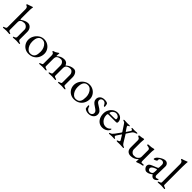

<svg xmlns="http://www.w3.org/2000/svg" viewBox="386 -2245 3805 3805"><g transform="rotate(45 2288.5 -343.0)"><path d="M19 -8Q19 -14 24 -17Q29 -20 42 -24Q62 -30 73 -38.5Q84 -47 85 -65V-566Q85 -630 41 -638Q32 -640 32 -652Q32 -661 40 -664Q119 -689 151 -703Q155 -705 157 -705Q164 -705 164 -698Q164 -693 159.5 -667.5Q155 -642 155 -562V-388Q155 -373 156.5 -365.5Q158 -358 162 -351Q247 -414 314 -414Q363 -414 395.5 -375Q428 -336 428 -278V-68Q428 -36 469 -24Q481 -21 486.5 -17.5Q492 -14 492 -8Q492 3 472 3Q447 3 430 0Q410 -2 394 -2Q378 -2 358 0Q342 3 316 3Q296 3 296 -8Q296 -14 300.5 -16.5Q305 -19 319 -24Q337 -30 347.5 -40Q358 -50 358 -68V-272Q358 -296 344 -316.5Q330 -337 308.5 -349.5Q287 -362 265 -362Q244 -362 219.5 -356Q195 -350 182 -340Q166 -327 160.5 -312.5Q155 -298 155 -268V-65Q156 -47 166 -38.5Q176 -30 194 -24Q205 -21 210.5 -17.5Q216 -14 216 -8Q216 -2 211.5 0.5Q207 3 196 3Q170 3 155 0Q137 -2 120 -2Q104 -2 82 0Q66 3 39 3Q19 3 19 -8Z M550 -187Q550 -242 579.5 -295Q609 -348 659.5 -381Q710 -414 769 -414Q826 -414 873 -386.5Q920 -359 947.5 -312.5Q975 -266 975 -213Q975 -153 949 -101Q923 -49 872 -17.5Q821 14 749 14Q694 14 648.5 -12Q603 -38 576.5 -84Q550 -130 550 -187ZM873 -71Q893 -110 893 -189Q893 -237 875 -282Q857 -327 825 -355Q793 -383 752 -383Q723 -383 702 -374Q681 -365 664 -343Q646 -320 639 -286.5Q632 -253 632 -210Q632 -160 650 -115.5Q668 -71 699.5 -43.5Q731 -16 770 -16Q845 -16 873 -71Z M1034 -8Q1034 -14 1039.5 -17Q1045 -20 1057 -24Q1079 -31 1089.5 -37.5Q1100 -44 1100 -62V-277Q1100 -309 1092.5 -327Q1085 -345 1062 -349Q1053 -351 1053 -362Q1053 -372 1061 -374Q1088 -381 1104 -388.5Q1120 -396 1141 -411L1163 -426Q1164 -426 1166.5 -428Q1169 -430 1172 -430Q1174 -430 1176 -428Q1178 -426 1178 -423L1176 -402Q1175 -394 1174 -382.5Q1173 -371 1173 -359Q1173 -349 1175 -347H1177Q1246 -414 1333 -414Q1370 -414 1394 -398Q1418 -382 1433 -345H1436Q1514 -414 1599 -414Q1645 -414 1672 -372.5Q1699 -331 1699 -275V-62Q1699 -44 1709.5 -37.5Q1720 -31 1742 -24Q1754 -20 1759.5 -17Q1765 -14 1765 -8Q1765 -2 1760.5 0.5Q1756 3 1745 3Q1718 3 1703 0Q1683 -2 1666 -2Q1648 -2 1628 0Q1610 3 1583 3Q1563 3 1563 -8Q1563 -15 1568.5 -18Q1574 -21 1586 -24Q1607 -29 1618 -36.5Q1629 -44 1629 -62V-272Q1629 -309 1605 -338Q1581 -367 1549 -367Q1496 -367 1462 -340Q1434 -318 1434 -268V-62Q1434 -44 1446 -36.5Q1458 -29 1479 -24Q1502 -19 1502 -8Q1502 3 1482 3Q1455 3 1438 0Q1416 -2 1400 -2Q1382 -2 1362 0Q1344 3 1317 3Q1297 3 1297 -8Q1297 -14 1301.5 -16.5Q1306 -19 1311.5 -21Q1317 -23 1320 -24Q1343 -31 1353.5 -37.5Q1364 -44 1364 -62V-272Q1364 -309 1340 -338Q1316 -367 1284 -367Q1231 -367 1197 -340Q1170 -320 1170 -268V-62Q1170 -44 1180.5 -37.5Q1191 -31 1213 -24Q1216 -23 1222.5 -21Q1229 -19 1232.5 -16Q1236 -13 1236 -8Q1236 3 1216 3Q1190 3 1173 0Q1151 -2 1135 -2Q1119 -2 1097 0Q1081 3 1054 3Q1034 3 1034 -8Z M1823 -187Q1823 -242 1852.5 -295Q1882 -348 1932.5 -381Q1983 -414 2042 -414Q2099 -414 2146 -386.5Q2193 -359 2220.5 -312.5Q2248 -266 2248 -213Q2248 -153 2222 -101Q2196 -49 2145 -17.5Q2094 14 2022 14Q1967 14 1921.5 -12Q1876 -38 1849.5 -84Q1823 -130 1823 -187ZM2146 -71Q2166 -110 2166 -189Q2166 -237 2148 -282Q2130 -327 2098 -355Q2066 -383 2025 -383Q1996 -383 1975 -374Q1954 -365 1937 -343Q1919 -320 1912 -286.5Q1905 -253 1905 -210Q1905 -160 1923 -115.5Q1941 -71 1972.5 -43.5Q2004 -16 2043 -16Q2118 -16 2146 -71Z M2323 -22Q2315 -38 2312 -102Q2312 -111 2325 -111Q2336 -111 2337 -104Q2349 -58 2376.5 -35.5Q2404 -13 2436 -13Q2465 -13 2485.5 -32.5Q2506 -52 2506 -81Q2506 -107 2488.5 -126.5Q2471 -146 2425 -175Q2373 -207 2351.5 -234.5Q2330 -262 2330 -299Q2330 -349 2365 -381.5Q2400 -414 2465 -414Q2493 -414 2513.5 -408.5Q2534 -403 2545 -395Q2553 -384 2558.5 -360.5Q2564 -337 2564 -316Q2564 -309 2554 -309Q2548 -309 2542 -311.5Q2536 -314 2535 -318Q2521 -352 2501.5 -369Q2482 -386 2454 -386Q2428 -386 2409 -370Q2390 -354 2390 -327Q2390 -303 2404.5 -285.5Q2419 -268 2459 -245Q2522 -209 2548 -180.5Q2574 -152 2574 -108Q2574 -54 2533 -20Q2492 14 2427 14Q2396 14 2369 4.5Q2342 -5 2323 -22Z M2636 -203Q2636 -259 2662.5 -308Q2689 -357 2733 -385.5Q2777 -414 2829 -414Q2889 -414 2927.5 -378.5Q2966 -343 2966 -288Q2966 -257 2936 -257H2725Q2711 -257 2705.5 -249.5Q2700 -242 2700 -220Q2700 -173 2720.5 -133Q2741 -93 2776.5 -69.5Q2812 -46 2854 -46Q2913 -46 2952 -91Q2958 -99 2963 -99Q2971 -99 2971 -89Q2971 -70 2953 -47Q2931 -18 2895 -1.5Q2859 15 2819 15Q2765 15 2723.5 -12Q2682 -39 2659 -88.5Q2636 -138 2636 -203ZM2818 -288Q2865 -288 2892 -293Q2900 -294 2900 -315Q2900 -344 2874.5 -364.5Q2849 -385 2814 -385Q2792 -385 2768.5 -371.5Q2745 -358 2730 -338Q2715 -318 2715 -298Q2715 -288 2727 -288Z M2991 -5Q2991 -12 2997 -16Q3003 -20 3014 -23Q3031 -28 3046 -40.5Q3061 -53 3081 -80L3158 -187Q3164 -194 3164 -200Q3164 -205 3160 -210L3078 -335Q3066 -355 3056.5 -364Q3047 -373 3032 -377Q3021 -380 3015 -384Q3009 -388 3009 -395Q3009 -404 3029 -404Q3050 -404 3066 -402Q3086 -400 3111 -400L3137 -401Q3144 -402 3162 -402H3165Q3185 -402 3185 -393Q3185 -388 3180.5 -385Q3176 -382 3167 -379Q3157 -376 3151.5 -372.5Q3146 -369 3146 -362Q3146 -351 3159 -330L3205 -261Q3209 -254 3214 -261L3265 -338Q3273 -349 3273 -360Q3273 -372 3260 -376Q3248 -380 3242.5 -383.5Q3237 -387 3237 -394Q3237 -403 3257 -403Q3262 -403 3280.5 -401.5Q3299 -400 3310 -400Q3332 -400 3349 -402.5Q3366 -405 3373 -405Q3393 -405 3393 -396Q3393 -389 3387.5 -385.5Q3382 -382 3370 -378Q3322 -364 3299 -331L3236 -236Q3232 -230 3237 -223L3334 -65Q3346 -46 3357 -37Q3368 -28 3383 -23Q3394 -20 3400 -16Q3406 -12 3406 -5Q3406 4 3386 4Q3367 4 3349 2Q3329 0 3302 0L3265 1Q3252 2 3229 2Q3206 2 3206 -8Q3206 -16 3212 -20.5Q3218 -25 3231 -28Q3259 -36 3259 -52Q3259 -60 3253 -70L3194 -166Q3193 -167 3191 -167Q3189 -167 3188 -166L3122 -67Q3117 -60 3117 -48Q3117 -41 3120.5 -34.5Q3124 -28 3131 -26Q3143 -22 3148.5 -18.5Q3154 -15 3154 -8Q3154 1 3134 1Q3128 1 3112.5 0Q3097 -1 3078 -1Q3065 -1 3032 2Q3018 4 3011 4Q2991 4 2991 -5Z M3770 11 3772 -16Q3775 -36 3775 -51V-57Q3737 -19 3697 -2.5Q3657 14 3610 14Q3559 14 3527.5 -17Q3496 -48 3496 -105V-308Q3496 -330 3486 -343Q3476 -356 3453 -365Q3440 -369 3440 -381Q3440 -395 3455 -397Q3486 -399 3504 -402Q3522 -405 3554 -413L3562 -414Q3573 -414 3572 -400Q3566 -354 3566 -323V-128Q3566 -92 3592 -64.5Q3618 -37 3650 -37Q3680 -37 3698.5 -40.5Q3717 -44 3734 -57Q3752 -70 3765.5 -87.5Q3779 -105 3779 -132V-315Q3779 -342 3756.5 -353.5Q3734 -365 3712 -365Q3691 -365 3691 -382Q3691 -397 3712 -397Q3755 -398 3780.5 -401.5Q3806 -405 3835 -413Q3841 -415 3845 -415Q3850 -415 3854 -412Q3858 -409 3858 -404L3856 -395Q3854 -384 3851.5 -363.5Q3849 -343 3849 -326V-95Q3849 -45 3867 -45L3890 -47L3913 -48Q3928 -48 3928 -35Q3928 -27 3924.5 -24.5Q3921 -22 3914 -21Q3880 -16 3854 -8Q3828 0 3797 13Q3785 19 3777 19Q3770 19 3770 11Z M3975 -72Q3975 -103 3991.5 -121Q4008 -139 4046 -155L4148 -197Q4167 -205 4171 -211Q4175 -217 4176 -237L4178 -301Q4179 -328 4163 -346.5Q4147 -365 4119 -365Q4104 -365 4089 -360Q4074 -355 4064 -347Q4054 -340 4054 -318L4055 -300Q4055 -292 4029.5 -278.5Q4004 -265 3989 -265Q3984 -265 3981 -267.5Q3978 -270 3978 -274Q3978 -290 3988.5 -308.5Q3999 -327 4018 -343Q4052 -374 4094.5 -394Q4137 -414 4167 -414Q4203 -414 4226.5 -388.5Q4250 -363 4249 -325L4244 -85Q4243 -64 4253 -51Q4263 -38 4280 -38Q4305 -38 4317 -49Q4322 -54 4325 -54Q4330 -54 4333 -51Q4336 -48 4336 -43Q4336 -39 4333 -32.5Q4330 -26 4325 -21Q4309 -5 4290.5 4.5Q4272 14 4256 14Q4210 14 4183 -38H4180Q4147 -11 4117 1.5Q4087 14 4055 14Q4038 14 4019 0.5Q4000 -13 3987.5 -33.5Q3975 -54 3975 -72ZM4161 -58Q4167 -64 4170 -73Q4173 -82 4174 -99L4176 -148V-154Q4176 -162 4174 -165.5Q4172 -169 4167 -169Q4161 -169 4147 -164Q4097 -146 4075 -126Q4053 -106 4053 -87Q4053 -62 4067.5 -48Q4082 -34 4102 -34Q4137 -34 4161 -58Z M4356 -6Q4356 -13 4361.5 -16.5Q4367 -20 4379 -24Q4401 -31 4411.5 -37.5Q4422 -44 4422 -62V-566Q4422 -629 4376 -639Q4372 -640 4370 -643.5Q4368 -647 4368 -652Q4368 -662 4375 -664Q4414 -673 4464 -694L4488 -703Q4492 -705 4494 -705Q4496 -705 4497.5 -702.5Q4499 -700 4499 -698Q4499 -692 4495.5 -660Q4492 -628 4492 -562V-62Q4492 -44 4502.5 -37.5Q4513 -31 4535 -24Q4547 -20 4552.5 -16.5Q4558 -13 4558 -6Q4558 3 4538 3Q4512 3 4495 0Q4473 -2 4457 -2Q4441 -2 4419 0Q4403 3 4376 3Q4356 3 4356 -6Z"/></g></svg>

Font: EB Garamond
Style: Regular
Weight: 400
Designer: Georg Duffner and Octavio Pardo
Foundry: Georg Duffner
Version: Version 1.000; ttfautohint (v1.6)